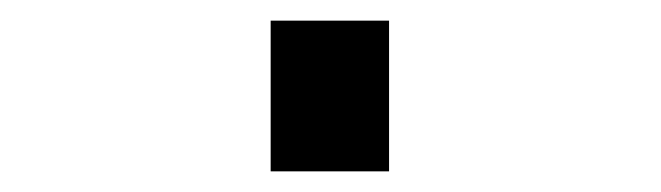

<svg xmlns="http://www.w3.org/2000/svg" viewBox="-20 -166 640 186"><path d="M242.2 0V-146H356.9V0Z"/></svg>

Font: Cousine
Style: Regular
Weight: 400
Monospace: yes
Designer: Steve Matteson
Foundry: Monotype Imaging Inc.
Version: Version 1.21